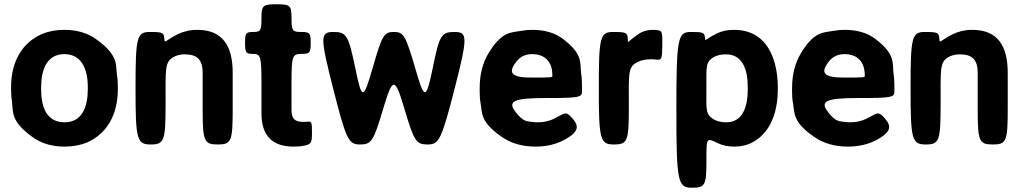

<svg xmlns="http://www.w3.org/2000/svg" viewBox="-20 -678 4802 901"><path d="M32 -269V-259C32 -240 33 -221 36 -203C43 -156 26 -112 131 -36C170 -7 220 10 283 10C323 10 359 3 390 -10C477 -49 533 -134 533 -259V-269C533 -288 532 -307 529 -325C522 -372 539 -416 434 -492C395 -521 345 -538 282 -538C242 -538 207 -531 176 -518C88 -479 32 -394 32 -269ZM392 -269V-259C392 -176 365 -104 283 -104C199 -104 173 -175 173 -259V-269C173 -351 200 -424 282 -424C364 -424 392 -352 392 -269Z M847 -423C906 -423 931 -397 931 -337V-169C931 -15 937 0 1002 0C1066 0 1072 -15 1072 -168V-336C1072 -460 1027 -538 905 -538C870 -538 841 -530 815 -518C750 -485 753 -470 751 -498C749 -525 743 -528 683 -528C622 -528 616 -504 616 -264C616 -24 622 0 687 0C751 0 757 -17 757 -187C757 -356 753 -385 792 -409C807 -418 825 -423 847 -423Z M1358 10C1375 10 1390 9 1404 6C1441 0 1444 -8 1444 -57C1444 -105 1442 -108 1424 -107C1417 -106 1410 -106 1402 -106C1363 -106 1348 -122 1348 -161V-293C1348 -413 1352 -425 1393 -425C1434 -425 1438 -430 1438 -477C1438 -523 1434 -528 1393 -528C1352 -528 1348 -534 1348 -593C1348 -652 1342 -658 1278 -658C1213 -658 1207 -652 1207 -593C1207 -534 1203 -528 1169 -528C1134 -528 1130 -523 1130 -477C1130 -430 1134 -425 1169 -425C1203 -425 1207 -412 1207 -286V-146C1207 -43 1256 10 1358 10Z M1928 -360C1883 -513 1874 -528 1828 -528C1782 -528 1773 -513 1729 -360C1685 -207 1678 -207 1647 -360C1615 -513 1606 -528 1544 -528C1482 -528 1482 -504 1543 -264C1604 -24 1615 0 1669 0C1723 0 1733 -15 1778 -167C1823 -318 1833 -318 1878 -167C1923 -15 1933 0 1987 0C2041 0 2052 -24 2114 -264C2175 -504 2175 -528 2113 -528C2051 -528 2042 -513 2011 -360C1979 -207 1972 -207 1928 -360Z M2665 -124C2633 -159 2633 -147 2578 -120C2557 -110 2532 -104 2503 -104C2494 -104 2485 -105 2476 -106C2455 -110 2436 -104 2400 -152C2360 -203 2389 -218 2543 -218C2696 -218 2711 -221 2711 -248V-278C2711 -298 2710 -316 2707 -334C2701 -381 2718 -423 2621 -496C2585 -523 2537 -538 2478 -538C2459 -538 2441 -536 2424 -533C2379 -524 2335 -534 2270 -424C2245 -381 2231 -328 2231 -265V-246C2231 -228 2232 -211 2235 -195C2244 -150 2230 -107 2337 -34C2378 -6 2430 10 2493 10C2542 10 2583 0 2617 -16C2704 -59 2696 -89 2665 -124ZM2572 -326V-320C2572 -315 2563 -314 2474 -314C2385 -314 2358 -333 2405 -391C2421 -411 2444 -424 2477 -424C2538 -424 2572 -387 2572 -326Z M3045 -538C3016 -538 2992 -530 2973 -516C2921 -481 2927 -468 2926 -497C2924 -525 2918 -528 2857 -528C2796 -528 2790 -504 2790 -264C2790 -24 2796 0 2861 0C2925 0 2931 -16 2931 -173C2931 -330 2925 -363 2970 -386C2987 -395 3009 -400 3036 -400C3044 -400 3053 -399 3062 -398C3085 -396 3087 -402 3088 -464C3089 -526 3087 -533 3068 -536C3060 -537 3052 -538 3045 -538Z M3288 -503C3285 -526 3279 -528 3220 -528C3160 -528 3154 -494 3154 -163C3154 169 3160 203 3225 203C3289 203 3295 192 3295 79C3295 -35 3294 -32 3349 -6C3370 4 3395 10 3425 10C3458 10 3488 3 3513 -11C3589 -52 3630 -141 3630 -259V-270C3630 -310 3625 -347 3616 -380C3592 -469 3535 -538 3424 -538C3392 -538 3366 -532 3344 -521C3287 -493 3290 -479 3288 -503ZM3388 -104C3364 -104 3345 -109 3329 -118C3289 -142 3295 -166 3295 -265C3295 -363 3290 -387 3329 -410C3344 -418 3363 -423 3387 -423C3466 -423 3489 -349 3489 -270V-259C3489 -180 3467 -104 3388 -104Z M4131 -124C4099 -159 4099 -147 4044 -120C4023 -110 3998 -104 3969 -104C3960 -104 3951 -105 3942 -106C3921 -110 3902 -104 3866 -152C3826 -203 3855 -218 4009 -218C4162 -218 4177 -221 4177 -248V-278C4177 -298 4176 -316 4173 -334C4167 -381 4184 -423 4087 -496C4051 -523 4003 -538 3944 -538C3925 -538 3907 -536 3890 -533C3845 -524 3801 -534 3736 -424C3711 -381 3697 -328 3697 -265V-246C3697 -228 3698 -211 3701 -195C3710 -150 3696 -107 3803 -34C3844 -6 3896 10 3959 10C4008 10 4049 0 4083 -16C4170 -59 4162 -89 4131 -124ZM4038 -326V-320C4038 -315 4029 -314 3940 -314C3851 -314 3824 -333 3871 -391C3887 -411 3910 -424 3943 -424C4004 -424 4038 -387 4038 -326Z M4484 -423C4543 -423 4568 -397 4568 -337V-169C4568 -15 4574 0 4639 0C4703 0 4709 -15 4709 -168V-336C4709 -460 4664 -538 4542 -538C4507 -538 4478 -530 4452 -518C4387 -485 4390 -470 4388 -498C4386 -525 4380 -528 4320 -528C4259 -528 4253 -504 4253 -264C4253 -24 4259 0 4324 0C4388 0 4394 -17 4394 -187C4394 -356 4390 -385 4429 -409C4444 -418 4462 -423 4484 -423Z"/></svg>

Font: Asimov Print
Style: A
Weight: 500
Designer: Google
Version: Version 2.000980: 2014